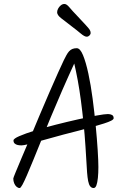

<svg xmlns="http://www.w3.org/2000/svg" viewBox="-20 -965 636 968"><path d="M367 -722Q384 -722 398.5 -687Q413 -652 425.5 -594Q438 -536 447 -467.5Q456 -399 462.5 -331.5Q469 -264 472.5 -208.5Q476 -153 476 -123Q476 -92 473.5 -68Q471 -44 466 -30.5Q461 -17 452 -17Q442 -17 435 -25.5Q428 -34 424.5 -52Q421 -70 419 -96Q415 -163 411 -225.5Q407 -288 401 -346Q395 -404 388 -457.5Q381 -511 372 -560Q363 -609 352 -655H359Q324 -579 293 -508Q262 -437 235.5 -373Q209 -309 187 -254.5Q165 -200 147 -156Q129 -112 115.5 -81Q102 -50 93 -33.5Q84 -17 79 -17Q71 -17 63.5 -23.5Q56 -30 51.5 -41Q47 -52 47 -65Q47 -68 58.5 -96Q70 -124 89 -169Q108 -214 131.5 -269Q155 -324 178 -380Q203 -440 228 -497Q253 -554 272.5 -598Q292 -642 302 -662Q309 -676 315 -687Q321 -698 328 -706Q335 -714 344.5 -718Q354 -722 367 -722ZM553 -369Q553 -363 540.5 -356.5Q528 -350 504.5 -342.5Q481 -335 449.5 -326Q418 -317 379.5 -307Q341 -297 298 -286Q228 -267 185.5 -255Q143 -243 120.5 -237.5Q98 -232 88 -232Q78 -232 69 -234Q60 -236 54 -241.5Q48 -247 48 -257Q48 -266 78 -279Q108 -292 156.5 -307Q205 -322 262 -336.5Q319 -351 372.5 -363Q426 -375 467 -382.5Q508 -390 524 -390Q536 -390 544.5 -385.5Q553 -381 553 -369ZM268 -903Q268 -912 273 -921.5Q278 -931 286.5 -938Q295 -945 305 -945Q316 -945 330 -928Q344 -911 372 -882Q398 -854 412 -839Q426 -824 431.5 -816Q437 -808 437 -799Q437 -792 431 -786Q425 -780 417 -780Q406 -780 386.5 -796.5Q367 -813 343 -831Q308 -858 288 -873.5Q268 -889 268 -903Z"/></svg>

Font: Kalam Variable Light
Style: Regular
Weight: 300
Designer: Lipi Raval, Jonny Pinhorn
Foundry: Indian Type Foundry
Version: Version 3.000